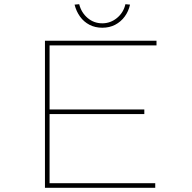

<svg xmlns="http://www.w3.org/2000/svg" viewBox="-20 -894 915 914"><path d="M194 0V-700H725V-678H216V-22H719V0ZM206 -351V-373H667V-351ZM467 -762Q433 -762 406 -776Q379 -790 361 -815Q343 -840 335 -872L357 -874Q367 -834 397 -808.5Q427 -783 467 -783Q506 -783 537 -808.5Q568 -834 577 -874L599 -872Q592 -840 573.5 -815Q555 -790 528 -776Q501 -762 467 -762Z"/></svg>

Font: Lexend Zetta Thin
Style: Regular
Weight: 250
Version: Version 1.007